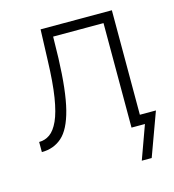

<svg xmlns="http://www.w3.org/2000/svg" viewBox="-102 -606 765 843"><g transform="rotate(-15 280.5 -184.0)"><path d="M25 2V-44Q52 -44 74 -59.5Q96 -75 113 -112Q130 -149 140.5 -214.5Q151 -280 154 -380L159 -520H483V0H433V-475H204L202 -377Q197 -230 176 -147.5Q155 -65 117 -31.5Q79 2 25 2ZM439 152 494 0H433V-45H556L484 152Z"/></g></svg>

Font: Raleway Light
Style: Regular
Weight: 300
Designer: Matt McInerney, Pablo Impallari, Rodrigo Fuenzalida
Foundry: Matt McInerney, Pablo Impallari, Rodrigo Fuenzalida
Version: Version 4.026